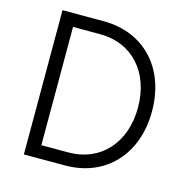

<svg xmlns="http://www.w3.org/2000/svg" viewBox="-104 -800 883 900"><g transform="rotate(15 338.0 -350.0)"><path d="M90 0H290C486 0 618 -141 618 -350C618 -560 486 -700 290 -700H90ZM290 -63H158V-637H290C445 -637 550 -522 550 -350C550 -179 445 -63 290 -63Z"/></g></svg>

Font: Uncut Sans Book
Style: Regular
Weight: 350
Designer: Kasper Nordkvist
Foundry: UNCUT.wtf
Version: Version 1.304;Glyphs 3.2 (3246)